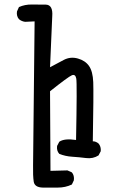

<svg xmlns="http://www.w3.org/2000/svg" viewBox="-20 -720 540 871"><path d="M174 131Q137 130 133 104Q129 78 130 30Q131 -18 137 -623L94 -621Q78 -623 66 -633Q54 -647 57 -668L66 -688Q93 -700 124.5 -699.5Q156 -699 188 -699Q221 -698 217 -646L207 -415Q240 -433 270 -448.5Q300 -464 333.5 -454.5Q367 -445 384 -420.5Q401 -396 403 -347.5Q405 -299 401 -79Q415 -79 427 -69Q439 -55 437 -34L427 -15Q402 1 370.5 -3Q339 -7 307.5 -9Q276 -11 249 -22Q236 -36 239 -58L249 -77Q272 -93 325 -85Q330 -342 326 -363.5Q322 -385 306 -378.5Q290 -372 207 -306L209 55L286 53L306 62Q318 76 315 98L306 117Q277 131 242 131Q207 131 174 131Z"/></svg>

Font: NaniFont Regular
Style: Regular
Weight: 400
Designer: Nanigashitei
Version: Version 1.036